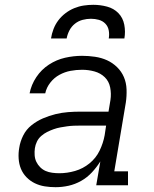

<svg xmlns="http://www.w3.org/2000/svg" viewBox="-20 -770 640 798"><path d="M211 8Q188 8 166 4.5Q144 1 124.5 -8.5Q105 -18 90 -33.5Q75 -49 67 -68.5Q59 -88 57.5 -111Q56 -134 60 -156Q64 -182 76.5 -207Q89 -232 111 -249.5Q133 -267 158.5 -278Q184 -289 210.5 -295.5Q237 -302 263 -304Q289 -306 315 -306H431L439 -354Q443 -380 438 -406Q433 -432 415.5 -449Q398 -466 373 -473Q348 -480 321 -480Q297 -480 273 -475.5Q249 -471 227 -459Q205 -447 189 -426.5Q173 -406 168 -382H103Q110 -418 131 -449.5Q152 -481 183.5 -501.5Q215 -522 250.5 -530Q286 -538 321 -538Q348 -538 375 -534Q402 -530 425 -519.5Q448 -509 466.5 -491Q485 -473 495 -449.5Q505 -426 506 -398.5Q507 -371 503 -344L455 -58H512V0H380L397 -99Q382 -75 362 -53.5Q342 -32 317 -18Q292 -4 265 2Q238 8 211 8ZM227 -50Q259 -50 292 -59.5Q325 -69 352 -91Q379 -113 394 -144Q409 -175 415 -208L421 -248H315Q301 -248 287 -247.5Q273 -247 259 -245Q245 -243 231 -240.5Q217 -238 203 -233Q189 -228 176 -221.5Q163 -215 151.5 -205Q140 -195 133.5 -181.5Q127 -168 125 -154Q123 -140 124 -125Q125 -110 131 -97.5Q137 -85 147 -75Q157 -65 169.5 -59.5Q182 -54 197 -52Q212 -50 227 -50ZM192 -610Q195 -630 202.5 -649.5Q210 -669 222.5 -685.5Q235 -702 252 -715Q269 -728 288.5 -736Q308 -744 328 -747Q348 -750 368 -750Q397 -750 425 -742.5Q453 -735 472 -715.5Q491 -696 496.5 -667.5Q502 -639 497 -610H432Q435 -627 432 -643.5Q429 -660 418 -671.5Q407 -683 391 -687.5Q375 -692 358 -692Q341 -692 323.5 -687.5Q306 -683 291.5 -671.5Q277 -660 268.5 -643.5Q260 -627 257 -610Z"/></svg>

Font: Iosevka Curly Slab LtExObl
Style: Regular
Weight: 300
Width: 7
Italic angle: -9°
Monospace: yes
Designer: Belleve Invis
Foundry: Belleve Invis
Version: Version 11.1.0; ttfautohint (v1.8.3)